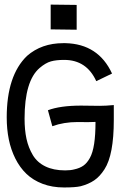

<svg xmlns="http://www.w3.org/2000/svg" viewBox="-20 -827 558 851"><path d="M204.6 -806.6 319.8 -805.2V-695.3L204.6 -696.8ZM420.4 -357.9Q448.2 -357.9 484.4 -361.3V-295.4Q484.4 -217.8 474.1 -163.3Q463.9 -108.9 443.1 -76.7Q422.4 -44.4 397.5 -27.6Q372.6 -10.7 337.4 -1.5Q313.5 3.9 263.7 3.9Q211.4 3.9 168.9 -12.2Q126.5 -28.3 97.2 -56.4Q67.9 -84.5 48.1 -124Q28.3 -163.6 19 -209.2Q9.8 -254.9 9.8 -306.6Q9.8 -492.2 99.6 -579.1Q164.1 -635.7 260.3 -635.7H270Q416 -632.3 476.6 -501L406.7 -467.3Q363.8 -561.5 264.6 -561.5Q229 -561.5 205.6 -554.9Q182.1 -548.3 155.8 -525.9Q88.9 -468.8 88.9 -301.3Q88.9 -251 97.4 -211.7Q106 -172.4 125.5 -139.6Q145 -106.9 181.2 -89.4Q217.3 -71.8 268.6 -71.8Q293 -71.8 309.1 -76.2Q333.5 -81.5 349.6 -92.8Q365.7 -104 378.4 -127Q391.1 -149.9 397.2 -189.2Q403.3 -228.5 403.3 -286.6Q390.6 -285.6 367.7 -285.6Q359.9 -285.6 345.5 -285.9Q331.1 -286.1 324.2 -286.1Q262.7 -286.1 211.9 -267.6L192.4 -338.4Q247.1 -358.9 339.4 -358.9Q353 -358.9 380.1 -358.4Q407.2 -357.9 420.4 -357.9Z"/></svg>

Font: Fantasque Sans Mono
Style: Regular
Weight: 400
Monospace: yes
Designer: Jany Belluz
Version: Version 1.8.0 ; ttfautohint (v1.8.2)